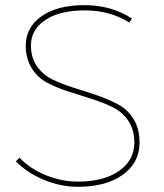

<svg xmlns="http://www.w3.org/2000/svg" viewBox="-20 -719 633 739"><path d="M487.8 -647.9 478 -631.8Q404.8 -678.7 307.4 -679Q210 -679.2 154.5 -642.1Q99.1 -605 99.1 -543.9Q99.1 -497.1 122.1 -464.1Q145 -431.2 182.1 -413.1Q219.2 -395 264.2 -381.1Q309.1 -367.2 353.5 -352.1Q397.9 -336.9 435.1 -316.9Q472.2 -296.9 494.6 -260Q517.1 -223.1 517.1 -169.9Q517.1 -92.8 452.6 -46.4Q388.2 0 279.8 0Q213.9 0 149.4 -26.6Q85 -53.2 41 -98.1L55.2 -111.8Q95.2 -69.8 156 -44.9Q216.8 -20 279.8 -20Q378.9 -20 438 -61Q497.1 -102.1 497.1 -169.9Q497.1 -218.8 474.6 -252.9Q452.1 -287.1 415 -305.7Q377.9 -324.2 333.5 -338.1Q289.1 -352.1 244.1 -366.5Q199.2 -380.9 162.1 -400.4Q125 -419.9 102.1 -456.5Q79.1 -493.2 79.1 -543.9Q79.1 -613.8 139.9 -656.5Q200.7 -699.2 304.7 -699.2Q408.7 -699.2 487.8 -647.9Z"/></svg>

Font: Montserrat-Hairline
Style: Regular
Weight: 250
Designer: Julieta Ulanovsky
Foundry: Julieta Ulanovsky
Version: Version 1.000;PS 002.000;hotconv 1.0.70;makeotf.lib2.5.58329